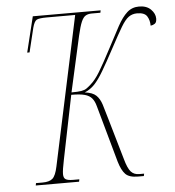

<svg xmlns="http://www.w3.org/2000/svg" viewBox="-52 -764 739 812"><g transform="rotate(-5 318.0 -358.0)"><path d="M67 0 69 -10H97Q126 -10 139.5 -22Q153 -34 161 -72L296 -704H176Q142 -704 132 -698Q122 -692 115 -666L90 -563H80L117 -714H405L403 -704H366Q351 -704 340.5 -698Q330 -692 322 -673.5Q314 -655 305 -616L252 -379Q280 -379 294 -381.5Q308 -384 316 -389.5Q324 -395 334 -404Q355 -422 375 -455Q395 -488 428 -551Q456 -605 476 -641.5Q496 -678 517 -697Q538 -716 568 -716Q600 -716 618 -698Q636 -680 636 -659Q636 -643 628 -637.5Q620 -632 610 -631Q610 -654 599.5 -671Q589 -688 557 -688Q537 -688 521.5 -677Q506 -666 488.5 -636.5Q471 -607 441 -551Q410 -493 389 -457.5Q368 -422 350 -403Q332 -384 308 -374Q341 -370 356 -355.5Q371 -341 379 -316Q387 -291 397 -255L448 -79Q459 -39 472 -24.5Q485 -10 507 -10H528L526 0H501Q464 0 448 -16.5Q432 -33 421 -70L368 -260Q359 -291 353.5 -312Q348 -333 337.5 -345.5Q327 -358 307 -363.5Q287 -369 250 -369L195 -98Q186 -55 186 -38Q186 -21 195.5 -15.5Q205 -10 226 -10H253L251 0Z"/></g></svg>

Font: Noto Serif Display ExtraCondensed Thin
Style: Italic
Weight: 100
Width: 2
Italic angle: -12°
Designer: Monotype Design Team
Foundry: Monotype Imaging Inc.
Version: Version 2.009